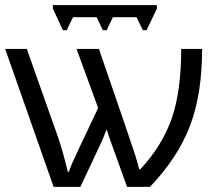

<svg xmlns="http://www.w3.org/2000/svg" viewBox="-20 -725 859 745"><path d="M683.1 -535.2H764.2Q764.2 -358.4 716.6 -235.1Q668.9 -111.8 562 0H473.1L412.1 -168.9Q396 -213.9 394 -223.1L375 -176.8L292 0H188L0 -535.2H84L204.1 -195.8Q223.1 -141.6 243.2 -58.1H247.1Q252.9 -75.2 261.5 -95Q270 -114.7 360.8 -306.2L276.9 -535.2H363.8Q493.2 -159.7 504.2 -124.5Q515.1 -89.4 520 -67.9H523.9Q608.4 -157.7 645.8 -263.9Q683.1 -370.1 683.1 -535.2ZM588.9 -705.1V-691.9L548.8 -607.9H534.2L509.8 -658.2H418L394 -607.9H378.9L355 -658.2H263.2L238.8 -607.9H224.1L185.1 -691.9V-705.1Z"/></svg>

Font: OpenSans-Regular
Style: Regular
Weight: 400
Foundry: Ascender Corporation
Version: Version 1.10